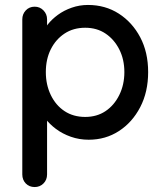

<svg xmlns="http://www.w3.org/2000/svg" viewBox="-20 -555 661 775"><path d="M335 -535Q405 -535 459.5 -500Q514 -465 546 -404.5Q578 -344 578 -264Q578 -184 546 -122.5Q514 -61 460 -26Q406 9 338 9Q300 9 266 -3Q232 -15 206 -34.5Q180 -54 163.5 -76Q147 -98 143 -117L170 -130V149Q170 171 155.5 185.5Q141 200 120 200Q98 200 84 185.5Q70 171 70 149V-477Q70 -498 84 -513Q98 -528 120 -528Q141 -528 155.5 -513Q170 -498 170 -477V-408L154 -417Q157 -436 173 -456.5Q189 -477 213.5 -495Q238 -513 269.5 -524Q301 -535 335 -535ZM324 -443Q276 -443 240.5 -419.5Q205 -396 185 -356Q165 -316 165 -264Q165 -213 185 -171.5Q205 -130 240.5 -106.5Q276 -83 324 -83Q371 -83 406 -106.5Q441 -130 461.5 -171.5Q482 -213 482 -264Q482 -315 461.5 -355.5Q441 -396 406 -419.5Q371 -443 324 -443Z"/></svg>

Font: Quicksand Light SemiBold
Style: Regular
Weight: 600
Version: Version 3.006